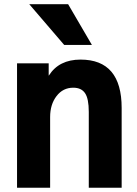

<svg xmlns="http://www.w3.org/2000/svg" viewBox="-20 -887 647 907"><path d="M60.5 0V-587.9H210V-530.3H210.9Q258.8 -605.5 360.4 -605.5Q554.7 -605.5 554.7 -377V0H399.4V-358.4Q399.4 -420.9 381.8 -446.8Q364.3 -472.7 326.2 -472.7Q277.3 -472.7 247.1 -433.1Q216.8 -393.6 216.8 -334V0ZM118.2 -867.2H301.8L414.1 -674.8H283.2Z"/></svg>

Font: Gothic A1 Black
Style: Regular
Weight: 900
Version: Version 2.50